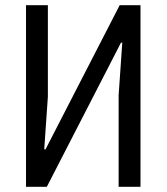

<svg xmlns="http://www.w3.org/2000/svg" viewBox="-20 -718 640 738"><path d="M80 -698H164V-346L150 -144H155L440 -698H520V0H436V-352L450 -554H445L160 0H80Z"/></svg>

Font: iA Writer Duo V
Style: Regular
Weight: 400
Designer: Mike Abbink, Paul van der Laan, Pieter van Rosmalen, Oliver Reichenstein
Foundry: Information Architects Inc.
Version: Version 2.000